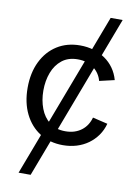

<svg xmlns="http://www.w3.org/2000/svg" viewBox="-100 -793 763 1062"><g transform="rotate(10 281.5 -262.0)"><path d="M80.6 204.1 433.6 -727.5H501L148.4 204.1ZM294.9 11.7Q221.2 11.7 165.8 -23.2Q110.4 -58.1 79.3 -121.1Q48.3 -184.1 48.3 -267.6Q48.3 -351.6 79.3 -415Q110.4 -478.5 165.8 -513.4Q221.2 -548.3 294.9 -548.3Q335.4 -548.3 370.8 -537.6Q406.2 -526.9 435.3 -506.8Q464.4 -486.8 484.9 -458Q505.4 -429.2 515.6 -392.6L431.2 -373Q425.8 -394 413.8 -411.9Q401.9 -429.7 384.5 -442.9Q367.2 -456.1 344.7 -463.1Q322.3 -470.2 294.9 -470.2Q241.7 -470.2 206.5 -442.4Q171.4 -414.6 154.1 -368.7Q136.7 -322.8 136.7 -267.6Q136.7 -212.9 154.1 -167.2Q171.4 -121.6 206.3 -94Q241.2 -66.4 294.9 -66.4Q322.8 -66.4 345.5 -73.7Q368.2 -81.1 385.7 -94.5Q403.3 -107.9 415.3 -126.7Q427.2 -145.5 433.1 -167.5L517.1 -147.5Q507.3 -110.8 486.6 -81.5Q465.8 -52.2 436.8 -31.2Q407.7 -10.3 371.8 0.7Q335.9 11.7 294.9 11.7Z"/></g></svg>

Font: Inter 17pt
Style: Regular
Weight: 400
Version: Version 4.001;git-66647c0bb